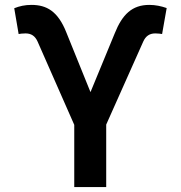

<svg xmlns="http://www.w3.org/2000/svg" viewBox="-20 -757 732 777"><path d="M280.5 0H409.8V-252.8L559.7 -588.8C569.2 -610.1 584.5 -621.8 608 -621.8C617.2 -621.8 632.5 -620.4 636 -619.3L654.5 -724.4C632.5 -732.2 608.7 -737.2 584.2 -737.2C514.6 -737.2 474.8 -698.5 444.2 -621.8L346.2 -384.2L248.6 -625.4C214.5 -712 168.3 -737.2 107.2 -737.2C80.6 -737.2 58.9 -732.2 37.6 -723.7L55.4 -619.3C58.6 -620.4 74.6 -621.8 83.5 -621.8C106.5 -621.8 122.2 -611.2 132.1 -588.8L280.5 -251.8Z"/></svg>

Font: Margiela Sans Semi Bold
Style: Regular
Weight: 600
Designer: Stefan Endress, Andreas Faust
Version: Version 1.100;FEAKit 1.0